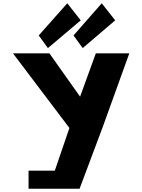

<svg xmlns="http://www.w3.org/2000/svg" viewBox="-20 -1150 867 1170"><path d="M216 -934 390 -1130 472 -1026 272 -857ZM428 -934 600 -1130 682 -1026 484 -857ZM59 -825H281L468 -561L564 -825H768L606 -376L465 0H277H154V-110H314L403 -370Z"/></svg>

Font: Hussar
Style: BoldWeb
Weight: 700
Foundry: Cannot Into Space Fonts
Version: Version 2.00